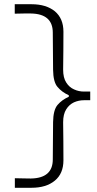

<svg xmlns="http://www.w3.org/2000/svg" viewBox="-20 -784 462 918"><path d="M51 113.8H131C177.6 113.8 214.8 102.4 242.4 79.5C269.5 57.1 283.3 24.8 283.3 -17.6C283.3 -47.6 283.3 -78.1 282.9 -108.6C282.4 -139 281.9 -169.5 281.9 -199.5C281.9 -225.2 286.7 -245.7 296.7 -261.4C306.2 -276.7 318.6 -287.6 333.8 -294.8C349 -301.4 364.8 -304.8 381.4 -304.8H411.4V-346.2H381.4C364.8 -346.2 349 -349.5 333.8 -356.7C318.6 -363.3 306.2 -374.3 296.7 -389.5C286.7 -404.8 281.9 -425.2 281.9 -451C281.9 -481 282.4 -511.4 282.9 -541.9C283.3 -571.9 283.3 -602.4 283.3 -632.4C283.3 -674.8 269.5 -707.1 242.4 -730C214.8 -752.4 177.6 -763.8 131 -763.8H50.5V-718.6C67.6 -719 82.4 -719.5 95.2 -719.5C108.1 -719.5 118.6 -719.5 127.1 -719.5C197.1 -718.6 232.4 -688.1 232.4 -628.1L233.8 -450.5C234.3 -411.4 241.4 -383.8 255.2 -368.1C269 -351.9 286.7 -338.6 309 -328.6V-321.4C286.7 -311.4 269 -298.6 255.2 -282.4C241.4 -266.2 234.3 -238.6 233.8 -200L232.4 -21.4C232.4 38.1 197.1 68.6 127.1 69.5C118.1 69.5 107.1 69.5 94.3 69C81.4 69 66.7 68.6 51 68.1Z"/></svg>

Font: Pinar Light
Style: Regular
Weight: 300
Designer: Amin Abedi
Version: Version 2.00;September 9, 2021;FontCreator 13.0.0.2683 64-bi